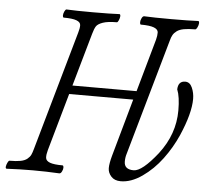

<svg xmlns="http://www.w3.org/2000/svg" viewBox="-50 -721 840 786"><g transform="rotate(5 370.0 -327.5)"><path d="M3.9 2.9Q-0.5 1.5 0.5 -5.9Q1.5 -13.2 5.6 -22Q9.8 -30.8 13.2 -30.8Q41 -30.8 58.6 -34.2Q76.2 -37.6 86.2 -45.9Q96.2 -54.2 100.3 -63Q104.5 -71.8 108.9 -87.9L248 -578.1Q253.4 -596.2 253.2 -608.6Q252.9 -621.1 236.3 -627.4Q219.7 -633.8 183.1 -633.8Q179.2 -635.3 179.4 -642.8Q179.7 -650.4 183.8 -659.2Q188 -668 191.9 -668Q229 -666 300.8 -666Q374 -666 410.2 -668Q414.1 -666.5 413.6 -658.9Q413.1 -651.4 409.2 -642.6Q405.3 -633.8 401.9 -633.8Q364.7 -633.8 344.5 -626.7Q324.2 -619.6 317.6 -609.4Q311 -599.1 305.2 -578.1L243.2 -359.9H506.8L567.9 -577.1Q572.3 -594.2 572 -606.7Q571.8 -619.1 554.7 -626Q537.6 -632.8 500 -632.8Q496.6 -634.3 496.6 -642.1Q496.6 -649.9 501 -658.9Q505.4 -668 511.2 -668Q549.3 -666 622.1 -666Q694.8 -666 733.9 -668Q737.8 -666.5 737.3 -658.7Q736.8 -650.9 732.4 -641.8Q728 -632.8 724.1 -632.8Q695.8 -632.8 677.5 -629.4Q659.2 -626 648.7 -618.2Q638.2 -610.4 633.1 -601.3Q627.9 -592.3 624 -577.1L488.8 -101.1Q483.9 -85.9 483.9 -68.8Q483.9 -36.1 522.9 -36.1Q557.6 -36.1 620.1 -115.2Q684.1 -198.2 684.1 -295.9Q684.1 -352.1 671.9 -381.8Q673.3 -416 702.1 -416Q721.2 -416 730.7 -394.3Q740.2 -372.6 740.2 -348.1Q740.2 -289.1 700.2 -196.8Q676.8 -143.6 641.8 -96.7Q606.9 -49.8 561.8 -18.3Q516.6 13.2 474.1 13.2Q448.2 13.2 434.6 -2.2Q420.9 -17.6 420.9 -36.1Q420.9 -55.7 430.2 -88.9L496.1 -324.2H232.9L166 -87.9Q160.6 -68.8 161.6 -56.2Q162.6 -43.5 179.2 -37.1Q195.8 -30.8 231.9 -30.8Q235.8 -29.3 235.8 -22Q235.8 -14.6 231.4 -5.9Q227.1 2.9 221.2 2.9Q167 0 111.8 0Q59.6 0 3.9 2.9Z"/></g></svg>

Font: Junicode SmCond Light
Style: Italic
Weight: 300
Width: 4
Italic angle: -11°
Designer: Peter S. Baker
Version: Version 2.206